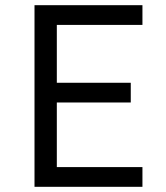

<svg xmlns="http://www.w3.org/2000/svg" viewBox="-20 -720 640 740"><path d="M113 0V-700H529V-624H199V-401H484V-325H199V-76H529V0Z"/></svg>

Font: CommitMono
Style: 450Regular
Weight: 450
Designer: Eigil Nikolajsen
Foundry: Eigil Nikolajsen
Version: Version 1.002